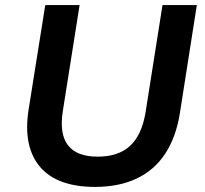

<svg xmlns="http://www.w3.org/2000/svg" viewBox="-20 -725 808 755"><path d="M353 10Q280 10 226 -9.5Q172 -29 138.5 -67.5Q105 -106 93 -162Q81 -218 92 -291L158 -705H293L227 -288Q213 -198 247.5 -153.5Q282 -109 364 -109Q445 -109 491 -151Q537 -193 552 -281L619 -705H754L687 -278Q672 -185 629.5 -120.5Q587 -56 517.5 -23Q448 10 353 10Z"/></svg>

Font: Nunito Sans 8pt
Style: Bold Italic
Weight: 700
Italic angle: -9°
Version: Version 3.101;gftools[0.9.27]